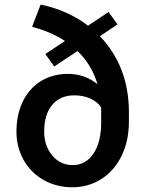

<svg xmlns="http://www.w3.org/2000/svg" viewBox="-20 -791 622 821"><path d="M482.4 -686.5 444.3 -739.7 356.4 -681.2C298.8 -725.1 231.4 -755.4 153.8 -771.5L117.2 -676.3C169.9 -662.6 216.8 -642.6 257.8 -615.7L173.8 -560.1L211.9 -506.8L311.5 -572.8C352.5 -533.2 380.9 -485.8 397 -430.7C360.4 -460.4 317.9 -475.1 270.5 -475.1C227.5 -475.1 189.5 -464.8 155.8 -444.8C88.9 -403.8 50.3 -325.7 50.3 -228.5C50.3 -184.1 60.5 -143.6 81.1 -106.9C101.6 -70.3 130.4 -41.5 167 -21C203.6 -0.5 244.6 9.8 289.6 9.8C335 9.8 376.5 -2 414.1 -25.9C451.2 -49.8 480 -83 500.5 -126C521 -168.5 531.2 -216.8 531.2 -271V-311C531.2 -441.4 489.7 -549.8 407.2 -636.2ZM412.6 -267.1C412.6 -210.9 401.4 -166.5 379.4 -133.8C356.9 -101.1 327.6 -85 291.5 -85C255.9 -85 226.6 -98.6 203.6 -126C180.7 -153.3 168.9 -187.5 168.9 -228.5C168.9 -276.9 180.2 -314.9 203.1 -342.3C225.6 -369.6 257.3 -383.3 298.3 -383.3C349.1 -383.3 391.1 -363.8 412.1 -332.5L412.6 -323.7Z"/></svg>

Font: Roboto Medium
Style: Regular
Weight: 500
Designer: Google
Version: Version 2.137; 2017